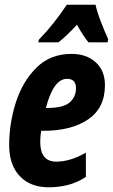

<svg xmlns="http://www.w3.org/2000/svg" viewBox="-20 -786 480 816"><path d="M228 -606Q261 -631 307 -681Q333 -634 356 -606H437L440 -619Q426 -649 409 -693Q392 -737 386 -766H264Q238 -727 208 -689Q178 -651 145 -617L143 -606ZM345 -34V-137Q278 -99 219 -99Q151 -99 151 -183Q151 -207 155 -230H164Q283 -230 354.5 -278.5Q426 -327 426 -424Q426 -486 386.5 -521.5Q347 -557 284 -557Q194 -557 135 -498.5Q76 -440 47.5 -351Q19 -262 19 -169Q19 -85 64 -37.5Q109 10 187 10Q228 10 267 0.5Q306 -9 345 -34ZM265 -451Q303 -451 303 -411Q303 -375 276.5 -351Q250 -327 178 -327H175Q207 -451 265 -451Z"/></svg>

Font: Noto Sans UI Condensed ExtraBold
Style: Italic
Weight: 800
Width: 3
Designer: Monotype Design Team
Foundry: Monotype Imaging Inc.
Version: 1.001